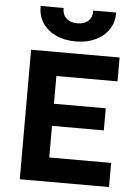

<svg xmlns="http://www.w3.org/2000/svg" viewBox="-61 -987 751 1034"><g transform="rotate(5 314.0 -470.0)"><path d="M85.5 0V-700H564V-571H233.5V-421H513.5V-301.5H233.5V-130.5H568V0ZM321 -765.5Q259 -765.5 212.5 -787.5Q166 -809.5 140.5 -848.8Q115 -888 116.5 -939.5H240.5Q239 -905.5 261 -884.5Q283 -863.5 321 -863.5Q359.5 -863.5 381 -884.5Q402.5 -905.5 400.5 -939.5H524.5Q525.5 -888 499.5 -848.8Q473.5 -809.5 427.2 -787.5Q381 -765.5 321 -765.5Z"/></g></svg>

Font: Geologica Cursive SemiBold
Style: Regular
Weight: 600
Designer: Sindre Bremnes, Frode Helland
Foundry: Monokrom Skriftforlag AS
Version: Version 1.010;gftools[0.9.28]